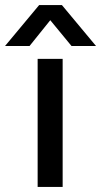

<svg xmlns="http://www.w3.org/2000/svg" viewBox="-76 -740 400 760"><path d="M172 0H73V-507H172ZM41 -558H-56L79 -720H169L304 -558H207L123 -660Z"/></svg>

Font: Hind Vadodara Medium
Style: Regular
Weight: 500
Designer: Hitesh Malaviya
Foundry: Indian Type Foundry
Version: Version 1.001;PS 1.0;hotconv 1.0.86;makeotf.lib2.5.63406; tt